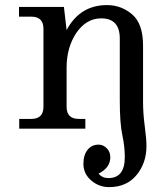

<svg xmlns="http://www.w3.org/2000/svg" viewBox="-20 -516 666 770"><path d="M460.4 -361.3Q460.4 -442.4 385.7 -442.4Q325.7 -442.4 285.2 -382.8Q247.1 -324.2 247.1 -245.6V-87.9Q247.1 -39.1 295.9 -39.1H322.3V0H57.1V-39.1H105.5Q154.3 -39.1 154.3 -87.9V-400.4Q154.3 -449.2 105.5 -449.2H56.2V-488.3H236.3L247.1 -395.5Q300.8 -495.6 409.2 -495.6Q466.3 -495.6 510 -458.3Q553.7 -420.9 553.7 -333.5V-106.9Q553.7 -61.5 560.5 -10Q567.4 41.5 567.4 69.8Q567.4 137.7 527.6 186Q487.8 234.4 417.5 234.4Q376.5 234.4 345.5 207.5Q314.5 180.7 314.5 141.1Q314.5 106 331.1 85Q347.7 64 375.5 64Q393.6 64 408 78.4Q422.4 92.8 422.4 114.3Q422.4 156.7 375.5 180.2Q389.6 198.2 414.6 198.2Q480.5 198.2 480.5 114.3Q480.5 71.3 470.5 24.9Q460.4 -21.5 460.4 -112.8Z"/></svg>

Font: Munson
Style: Regular
Weight: 400
Designer: Paul James MIller
Foundry: High-Logic / Made with FontCreator
Version: Version 2.10;May 5, 2019;FontCreator 11.5.0.2430 64-bit